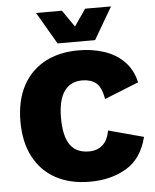

<svg xmlns="http://www.w3.org/2000/svg" viewBox="-59 -931 797 990"><g transform="rotate(-5 339.5 -435.5)"><path d="M664 -196Q636 -85 556 -37.5Q476 10 367 10Q264 10 190 -30.5Q116 -71 76 -147Q36 -223 36 -330Q36 -437 76 -513Q116 -589 190 -629.5Q264 -670 366 -670Q437 -670 498 -650Q559 -630 601 -587.5Q643 -545 658 -479L481 -408Q470 -471 442.5 -492.5Q415 -514 372 -514Q311 -514 278.5 -468.5Q246 -423 246 -330Q246 -238 277 -192Q308 -146 376 -146Q417 -146 445 -170Q473 -194 482 -245ZM553 -881 456 -715H262L165 -881H299L359 -794L419 -881Z"/></g></svg>

Font: Work Sans ExtraBold
Style: Regular
Weight: 800
Designer: Wei Huang
Foundry: Wei Huang
Version: Version 2.012; ttfautohint (v1.8.3)